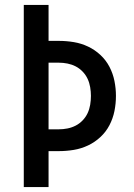

<svg xmlns="http://www.w3.org/2000/svg" viewBox="-20 -755 540 775"><path d="M76 0V-735H176V-590H217Q248 -590 278 -585Q308 -580 335.5 -567Q363 -554 385.5 -533Q408 -512 422 -485Q436 -458 442 -428Q448 -398 448 -368Q448 -337 442 -307Q436 -277 422 -250Q408 -223 385.5 -202Q363 -181 335.5 -168Q308 -155 278 -150Q248 -145 217 -145H176V0ZM176 -233H217Q235 -233 252.5 -236.5Q270 -240 285.5 -248Q301 -256 313.5 -269Q326 -282 333.5 -298Q341 -314 344 -332Q347 -350 347 -368Q347 -385 344 -403Q341 -421 333.5 -437Q326 -453 313.5 -466Q301 -479 285.5 -487Q270 -495 252.5 -498.5Q235 -502 217 -502H176Z"/></svg>

Font: Iosevka Term Semibold
Style: Regular
Weight: 600
Monospace: yes
Designer: Belleve Invis
Foundry: Belleve Invis
Version: Version 31.4.0